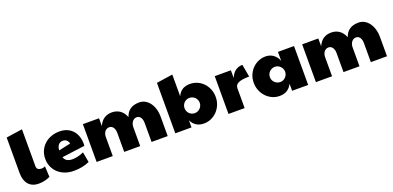

<svg xmlns="http://www.w3.org/2000/svg" viewBox="0 -1520 4823 2357"><g transform="rotate(-20 2412.0 -341.0)"><path d="M376.5 -26.4Q308.6 7.8 226.1 7.8Q183.6 7.8 150.4 -6.1Q117.2 -20 94.5 -46.1Q71.8 -72.3 60.1 -109.1Q48.3 -146 48.3 -192.4V-659.2L259.3 -690.4V-207Q259.3 -180.2 276.4 -167.2Q293.5 -154.3 322.8 -154.3Q345.2 -154.3 368.7 -166Z M718.8 -132.3Q787.1 -132.3 866.2 -167.5L890.6 -33.2Q799.8 7.8 686.5 7.8Q623.5 7.8 571.5 -11.5Q519.5 -30.8 482.2 -65.2Q444.8 -99.6 424.1 -147Q403.3 -194.3 403.3 -250Q403.3 -308.6 425 -356.2Q446.8 -403.8 484.4 -437.7Q522 -471.7 572.3 -490Q622.6 -508.3 679.7 -508.3Q737.3 -508.3 780.8 -489Q824.2 -469.7 853.3 -436.3Q882.3 -402.8 896.7 -358.2Q911.1 -313.5 911.1 -262.7Q911.1 -255.9 910.6 -249.5Q910.2 -243.2 909.2 -237.3L609.4 -198.2Q621.1 -163.1 648.4 -147.7Q675.8 -132.3 718.8 -132.3ZM755.9 -324.2Q738.8 -386.7 679.7 -386.7Q661.1 -386.7 646.5 -379.4Q631.8 -372.1 621.8 -359.1Q611.8 -346.2 606.4 -328.4Q601.1 -310.5 600.6 -290Z M1539.1 -383.8Q1559.6 -445.8 1605 -477.1Q1650.4 -508.3 1722.7 -508.3Q1763.7 -508.3 1798.3 -489.3Q1833 -470.2 1858.4 -436Q1883.8 -401.9 1897.9 -354.5Q1912.1 -307.1 1912.1 -250V0H1701.2V-250Q1701.2 -271 1696.5 -288.8Q1691.9 -306.6 1683.1 -319.8Q1674.3 -333 1661.6 -340.3Q1648.9 -347.7 1632.8 -347.7Q1611.8 -347.7 1596.7 -338.1Q1581.5 -328.6 1571.8 -314.2Q1562 -299.8 1557.4 -282.5Q1552.7 -265.1 1552.7 -250V0H1343.8V-250Q1343.8 -270.5 1339.1 -288.3Q1334.5 -306.2 1325.4 -319.3Q1316.4 -332.5 1303.2 -340.1Q1290 -347.7 1273.4 -347.7Q1255.4 -347.7 1241 -340.3Q1226.6 -333 1216.3 -320.1Q1206.1 -307.1 1200.4 -290Q1194.8 -272.9 1194.3 -253.9V0H983.4V-493.7H1194.3V-391.6Q1222.2 -453.6 1264.9 -481Q1307.6 -508.3 1365.2 -508.3Q1393.1 -508.3 1418.9 -501.2Q1444.8 -494.1 1467.5 -479Q1490.2 -463.9 1508.5 -440.2Q1526.9 -416.5 1539.1 -383.8Z M2386.2 7.8Q2271 7.8 2223.1 -92.8V0H2011.2V-659.2L2223.1 -690.4V-407.2Q2248.5 -461.4 2288.8 -484.9Q2329.1 -508.3 2385.3 -508.3Q2436 -508.3 2480.7 -488.8Q2525.4 -469.2 2558.6 -434.6Q2591.8 -399.9 2611.1 -352.8Q2630.4 -305.7 2630.4 -250Q2630.4 -194.3 2610.4 -147.2Q2590.3 -100.1 2556.6 -65.7Q2522.9 -31.2 2478.8 -11.7Q2434.6 7.8 2386.2 7.8ZM2223.1 -250Q2223.1 -228.5 2231 -210.4Q2238.8 -192.4 2252.4 -179Q2266.1 -165.5 2283.9 -158Q2301.8 -150.4 2321.8 -150.4Q2342.8 -150.4 2361.1 -158.7Q2379.4 -167 2392.8 -180.7Q2406.2 -194.3 2413.8 -212.4Q2421.4 -230.5 2421.4 -250Q2421.4 -271.5 2413.3 -289.8Q2405.3 -308.1 2391.6 -321.3Q2377.9 -334.5 2359.9 -342Q2341.8 -349.6 2321.8 -349.6Q2301.3 -349.6 2283.4 -342Q2265.6 -334.5 2252.4 -321.3Q2239.3 -308.1 2231.4 -290.8Q2223.6 -273.4 2223.1 -253.9Z M2706.1 -493.7H2917V-391.6Q2940.9 -452.1 2980.7 -480.2Q3020.5 -508.3 3072.3 -508.3L3101.6 -344.7Q3006.3 -344.7 2961.7 -324.5Q2917 -304.2 2917 -259.8V0H2706.1Z M3537.1 -92.8Q3513.7 -43.9 3473.6 -18.1Q3433.6 7.8 3373 7.8Q3324.2 7.8 3279.8 -12Q3235.4 -31.7 3201.7 -66.7Q3168 -101.6 3147.9 -149.4Q3127.9 -197.3 3127.9 -253.4Q3127.9 -309.1 3148.2 -356Q3168.5 -402.8 3202.4 -436.8Q3236.3 -470.7 3280.5 -489.5Q3324.7 -508.3 3373 -508.3Q3397.9 -508.3 3422.1 -501.7Q3446.3 -495.1 3468 -480.7Q3489.7 -466.3 3507.6 -444.3Q3525.4 -422.4 3537.1 -391.6V-508.3H3747.1V0H3537.1ZM3537.1 -253.9Q3536.1 -273.4 3527.8 -291Q3519.5 -308.6 3506.1 -321.5Q3492.7 -334.5 3475.1 -342Q3457.5 -349.6 3438.5 -349.6Q3417 -349.6 3398.7 -341.6Q3380.4 -333.5 3366.9 -320.1Q3353.5 -306.6 3345.7 -288.6Q3337.9 -270.5 3337.9 -250Q3337.9 -228.5 3346.2 -210.2Q3354.5 -191.9 3368.4 -178.7Q3382.3 -165.5 3400.4 -158Q3418.5 -150.4 3438.5 -150.4Q3459 -150.4 3476.6 -158.2Q3494.1 -166 3507.3 -179.2Q3520.5 -192.4 3528.3 -209.7Q3536.1 -227.1 3537.1 -246.1Z M4403.8 -383.8Q4424.3 -445.8 4469.7 -477.1Q4515.1 -508.3 4587.4 -508.3Q4628.4 -508.3 4663.1 -489.3Q4697.8 -470.2 4723.1 -436Q4748.5 -401.9 4762.7 -354.5Q4776.9 -307.1 4776.9 -250V0H4565.9V-250Q4565.9 -271 4561.3 -288.8Q4556.6 -306.6 4547.9 -319.8Q4539.1 -333 4526.4 -340.3Q4513.7 -347.7 4497.6 -347.7Q4476.6 -347.7 4461.4 -338.1Q4446.3 -328.6 4436.5 -314.2Q4426.8 -299.8 4422.1 -282.5Q4417.5 -265.1 4417.5 -250V0H4208.5V-250Q4208.5 -270.5 4203.9 -288.3Q4199.2 -306.2 4190.2 -319.3Q4181.2 -332.5 4168 -340.1Q4154.8 -347.7 4138.2 -347.7Q4120.1 -347.7 4105.7 -340.3Q4091.3 -333 4081.1 -320.1Q4070.8 -307.1 4065.2 -290Q4059.6 -272.9 4059.1 -253.9V0H3848.1V-493.7H4059.1V-391.6Q4086.9 -453.6 4129.6 -481Q4172.4 -508.3 4230 -508.3Q4257.8 -508.3 4283.7 -501.2Q4309.6 -494.1 4332.3 -479Q4355 -463.9 4373.3 -440.2Q4391.6 -416.5 4403.8 -383.8Z"/></g></svg>

Font: Paytone One
Style: Regular
Weight: 400
Designer: vernon adams
Foundry: vernon adams
Version: 1.000